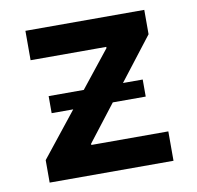

<svg xmlns="http://www.w3.org/2000/svg" viewBox="-66 -614 699 682"><g transform="rotate(-10 283.0 -273.0)"><path d="M59.6 0V-81.1L341.3 -435.5V-439.9H68.4V-545.9H497.1V-458L228.5 -110.4V-106H506.3V0ZM109.4 -241.7V-303.2H448.7V-241.7Z"/></g></svg>

Font: Inter SemiBold
Style: Regular
Weight: 600
Designer: Rasmus Andersson
Foundry: rsms
Version: Version 4.001;git-9221beed3